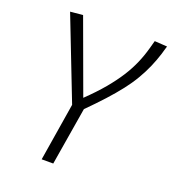

<svg xmlns="http://www.w3.org/2000/svg" viewBox="-129 -804 814 904"><g transform="rotate(20 277.5 -352.5)"><path d="M182 0 229 -290 70 -699 133 -705 267 -339Q317 -387 352.5 -429.5Q388 -472 412.5 -510.5Q437 -549 453.5 -587Q470 -625 481 -665Q484 -675 486.5 -685Q489 -695 492 -705L555 -701Q552 -691 549 -681Q546 -671 543 -660Q532 -625 517 -590.5Q502 -556 481.5 -521Q461 -486 433 -450Q405 -414 369 -374.5Q333 -335 288 -290L240 0Z"/></g></svg>

Font: Georama Light
Style: Italic
Weight: 300
Italic angle: -9°
Designer: Jean-Baptiste Levee
Foundry: Production Type
Version: Version 1.001